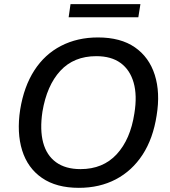

<svg xmlns="http://www.w3.org/2000/svg" viewBox="-20 -894 819 923"><path d="M77 -367Q95 -478 145 -555.5Q195 -633 273.5 -673.5Q352 -714 451 -714Q560 -714 628.5 -666.5Q697 -619 724 -534Q751 -449 733 -339Q716 -228 665.5 -150.5Q615 -73 537 -32Q459 9 359 9Q251 9 182 -38.5Q113 -86 86.5 -171Q60 -256 77 -367ZM184 -357Q171 -270 187.5 -208.5Q204 -147 249.5 -114Q295 -81 367 -81Q475 -81 541 -152.5Q607 -224 626 -349Q640 -435 622.5 -496.5Q605 -558 560 -591Q515 -624 443 -624Q335 -624 270 -553.5Q205 -483 184 -357ZM310 -811 319 -874H655L645 -811Z"/></svg>

Font: Mulish ExtraLight SemiBold
Style: Italic
Weight: 600
Italic angle: -9°
Version: Version 3.603